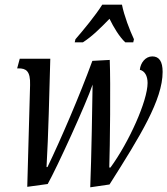

<svg xmlns="http://www.w3.org/2000/svg" viewBox="-20 -786 712 817"><path d="M301 -619 298 -606H333C372 -631 409 -668 446 -706C463 -671 488 -629 513 -606H547L550 -619C532 -657 508 -720 499 -766H415C387 -721 334 -657 301 -619ZM364 11 446 -1C578 -209 672 -362 672 -480C672 -525 657 -546 628 -546C599 -546 578 -519 575 -489C596 -484 608 -463 608 -433C608 -357 529 -181 450 -73H445C448 -163 451 -432 447 -531L373 -527C319 -379 237 -189 182 -75H178C186 -210 190 -394 194 -536H64L53 -495H59C90 -495 110 -485 108 -424L96 9L183 -3C222 -72 348 -348 374 -426C373 -348 369 -112 364 11Z"/></svg>

Font: Noto Serif ExtraCondensed
Style: Italic
Weight: 400
Width: 2
Italic angle: -12°
Designer: Monotype Design Team
Foundry: Monotype Imaging Inc.
Version: Version 2.014